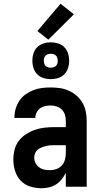

<svg xmlns="http://www.w3.org/2000/svg" viewBox="-20 -993 540 1021"><path d="M200 8Q169 8 139.5 -1.5Q110 -11 89.5 -33Q69 -55 60 -84.5Q51 -114 51 -144Q51 -171 57.5 -197Q64 -223 80 -244Q96 -265 118.5 -279.5Q141 -294 165.5 -302.5Q190 -311 216.5 -314Q243 -317 269 -317H330V-351Q330 -368 325 -383.5Q320 -399 308.5 -410.5Q297 -422 281 -427Q265 -432 249 -432Q234 -432 220 -429Q206 -426 194 -417.5Q182 -409 175 -395.5Q168 -382 168 -368V-366H57V-371Q57 -394 64 -416.5Q71 -439 84 -458.5Q97 -478 116.5 -491.5Q136 -505 157.5 -513.5Q179 -522 202.5 -525Q226 -528 249 -528Q274 -528 298.5 -524.5Q323 -521 345.5 -511Q368 -501 387 -484.5Q406 -468 418.5 -446.5Q431 -425 436 -400.5Q441 -376 441 -351V0H330V-74Q321 -56 308 -39.5Q295 -23 277.5 -12Q260 -1 240 3.5Q220 8 200 8ZM246 -88Q263 -88 280 -94Q297 -100 309 -113.5Q321 -127 325.5 -144.5Q330 -162 330 -180V-221H269Q257 -221 245.5 -220Q234 -219 222.5 -216Q211 -213 200 -208.5Q189 -204 180 -196.5Q171 -189 166.5 -178Q162 -167 162 -155Q162 -140 169 -126Q176 -112 188.5 -103Q201 -94 216 -91Q231 -88 246 -88ZM250 -572Q230 -572 211 -578Q192 -584 178 -598Q164 -612 158 -631Q152 -650 152 -670Q152 -690 158 -709Q164 -728 178 -742Q192 -756 211 -762Q230 -768 250 -768Q270 -768 289 -762Q308 -756 322 -742Q336 -728 342 -709Q348 -690 348 -670Q348 -650 342 -631Q336 -612 322 -598Q308 -584 289 -578Q270 -572 250 -572ZM250 -633Q257 -633 264.5 -635Q272 -637 277.5 -642.5Q283 -648 285 -655.5Q287 -663 287 -670Q287 -677 285 -684.5Q283 -692 277.5 -697.5Q272 -703 264.5 -705Q257 -707 250 -707Q243 -707 235.5 -705Q228 -703 222.5 -697.5Q217 -692 215 -684.5Q213 -677 213 -670Q213 -663 215 -655.5Q217 -648 222.5 -642.5Q228 -637 235.5 -635Q243 -633 250 -633ZM237 -782 179 -828 302 -973 373 -917Z"/></svg>

Font: Iosevka Custom
Style: Bold
Weight: 700
Monospace: yes
Designer: Belleve Invis
Foundry: Belleve Invis
Version: Version 30.3.3; ttfautohint (v1.8.3)